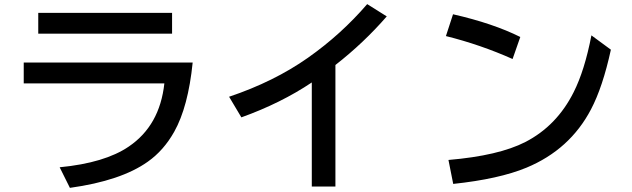

<svg xmlns="http://www.w3.org/2000/svg" viewBox="-20 -846 3040 924"><path d="M164.1 -784.2H808.1V-684.1H164.1ZM94.2 -544.9H907.2Q885.7 -332 818.4 -211.9Q767.6 -121.6 691.4 -67.9Q562.5 23.9 316.4 58.1L267.1 -41Q484.4 -62 599.6 -140.6Q749 -241.7 771 -444.8H94.2Z M1480.5 51.8V-449.2Q1332 -349.6 1141.6 -281.2L1082.5 -380.4Q1298.8 -453.1 1461.9 -567.9Q1622.1 -680.7 1747.1 -826.2L1841.3 -767.1Q1730.5 -639.6 1594.2 -533.2V51.8Z M2446.8 -562Q2292.5 -630.9 2126 -672.4L2160.2 -777.3Q2353 -733.4 2483.9 -668ZM2138.2 -76.2Q2379.9 -96.7 2508.3 -162.6Q2659.7 -240.7 2740.7 -402.3Q2793.5 -506.8 2826.2 -675.8L2919.9 -606.9Q2880.4 -426.3 2824.2 -319.8Q2722.7 -126 2513.7 -39.1Q2381.8 15.6 2161.1 39.1Z"/></svg>

Font: BIZ UDGothic
Style: Bold
Weight: 700
Monospace: yes
Designer: TypeBank Co., Ltd.
Foundry: Morisawa Inc.
Version: Version 1.05